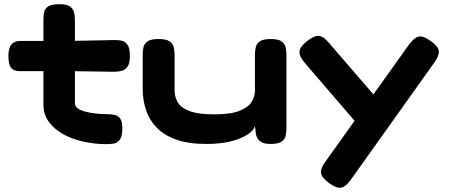

<svg xmlns="http://www.w3.org/2000/svg" viewBox="-20 -678 2142 915"><path d="M487 9Q434 9 380 -2.5Q326 -14 283 -37.5Q240 -61 213.5 -96.5Q187 -132 187 -179V-585Q187 -605 190.5 -621Q194 -637 210 -647.5Q226 -658 262 -658Q298 -658 313.5 -647Q329 -636 333 -619Q337 -602 337 -582V-185Q337 -171 350.5 -161.5Q364 -152 386.5 -146Q409 -140 435.5 -137Q462 -134 488 -134Q510 -134 527 -130Q544 -126 553.5 -112Q563 -98 563 -65Q563 -29 551.5 -13Q540 3 523 6Q506 9 487 9ZM76 -483H310L524 -487Q543 -488 560 -484Q577 -480 588 -464Q599 -448 599 -411Q599 -377 588 -361Q577 -345 560.5 -340.5Q544 -336 524 -336L318 -339H72Q43 -340 31.5 -356.5Q20 -373 20 -412Q20 -448 34 -465.5Q48 -483 76 -483Z M962 8Q877 8 819 -13Q761 -34 726 -70.5Q691 -107 675.5 -154.5Q660 -202 660 -255V-417Q660 -437 664 -453.5Q668 -470 683.5 -481Q699 -492 735 -492Q772 -492 788 -481Q804 -470 808 -452.5Q812 -435 812 -416V-247Q812 -218 826 -192Q840 -166 881.5 -149.5Q923 -133 1001 -133Q1080 -133 1122 -150Q1164 -167 1179.5 -193Q1195 -219 1195 -247V-417Q1195 -437 1199 -453.5Q1203 -470 1218.5 -481Q1234 -492 1270 -492Q1306 -492 1321.5 -481Q1337 -470 1341 -453Q1345 -436 1345 -416V-64Q1345 -46 1341 -29.5Q1337 -13 1321 -2.5Q1305 8 1269 8Q1238 8 1223 -2.5Q1208 -13 1203 -27Q1198 -41 1198 -53Q1198 -65 1196 -66L1193 -88Q1198 -76 1186 -60Q1174 -44 1144.5 -28Q1115 -12 1069.5 -2Q1024 8 962 8Z M1550 196Q1513 169 1510 146.5Q1507 124 1531 92L1928 -464Q1953 -498 1974.5 -503.5Q1996 -509 2032 -483Q2068 -458 2071 -436Q2074 -414 2052 -383L1653 177Q1629 211 1607.5 216Q1586 221 1550 196ZM1725 -38 1431 -380Q1405 -411 1407.5 -433.5Q1410 -456 1443 -482Q1479 -510 1501 -507Q1523 -504 1549 -472L1770 -216Z"/></svg>

Font: Fredoka Expanded SemiBold
Style: Regular
Weight: 600
Width: 7
Designer: Ben Nathan
Foundry: Milena B. Brandão, Ben Nathan
Version: Version 2.001